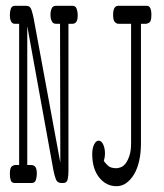

<svg xmlns="http://www.w3.org/2000/svg" viewBox="-20 -631 565 662"><path d="M14 -31Q14 -53 21 -57.5Q28 -62 31 -62H46V-549H32Q30 -549 27 -549.5Q24 -550 21 -553Q18 -556 16 -562.5Q14 -569 14 -580Q14 -592 17.5 -601.5Q21 -611 32 -611H70Q84 -611 88.5 -597Q93 -583 96 -568L188 -70L187 -549H174Q172 -549 168.5 -549.5Q165 -550 162 -553Q159 -556 156.5 -562.5Q154 -569 154 -580Q154 -592 158 -601.5Q162 -611 173 -611H230Q241 -611 244.5 -600Q248 -589 248 -580Q248 -562 243 -555.5Q238 -549 230 -549H216V-41Q216 -27 213.5 -13.5Q211 0 198 0H192Q178 0 173 -12Q168 -24 164 -45L74 -541V-62H88Q96 -62 101.5 -56Q107 -50 107 -31Q107 -23 104 -11.5Q101 0 89 0H31Q20 0 17 -9.5Q14 -19 14 -31ZM298 -100Q298 -120 304.5 -133Q311 -146 320 -146Q330 -146 336 -132.5Q342 -119 342 -101Q342 -95 341 -89Q340 -83 338 -76Q342 -70 351.5 -60.5Q361 -51 381 -51Q388 -51 397 -54.5Q406 -58 413.5 -68Q421 -78 426.5 -95Q432 -112 432 -138V-549H388Q382 -549 376 -555Q370 -561 370 -580Q370 -609 386 -611H486Q502 -611 502 -580Q502 -558 495 -553.5Q488 -549 484 -549H466V-136Q466 -104 460 -77Q454 -50 442.5 -30.5Q431 -11 415.5 0Q400 11 382 11Q346 11 322 -19Q298 -49 298 -100Z"/></svg>

Font: CMU Typewriter Custom
Style: Regular
Weight: 500
Monospace: yes
Version: Version 0.7.0